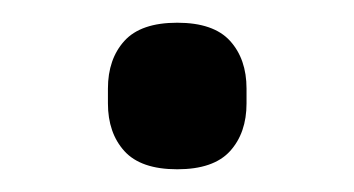

<svg xmlns="http://www.w3.org/2000/svg" viewBox="-20 -137 312 169"><path d="M136 12Q104 12 89.5 -4Q75 -20 75 -46V-59Q75 -85 89.5 -101Q104 -117 136 -117Q168 -117 182.5 -101Q197 -85 197 -59V-46Q197 -20 182.5 -4Q168 12 136 12Z"/></svg>

Font: Aneliza
Style: Regular
Weight: 400
Designer: Mike Abbink, Paul van der Laan, Pieter van Rosmalen
Foundry: Bold Monday
Version: Version 3.001;September 8, 2019;FontCreator 11.5.0.2425 64-b